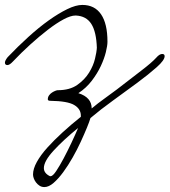

<svg xmlns="http://www.w3.org/2000/svg" viewBox="-44 -389 688 779"><path d="M590 -155Q603 -170 614 -170Q624 -170 624 -161Q624 -145 592 -116.5Q560 -88 513.5 -53.5Q467 -19 415 18.5Q363 56 323 90Q319 104 308.5 129.5Q298 155 283.5 186.5Q269 218 250.5 250.5Q232 283 212.5 309.5Q193 336 173.5 353Q154 370 136 370Q125 370 116.5 364.5Q108 359 102 351Q96 343 93 334.5Q90 326 90 319Q90 296 105.5 268Q121 240 148 210Q175 180 210 148Q245 116 284 85V80Q284 53 257 37Q230 21 160 20Q150 20 150 14Q150 5 155 -2Q160 -9 167 -13.5Q174 -18 180.5 -20.5Q187 -23 190 -23Q239 -23 269.5 -44.5Q300 -66 317.5 -94.5Q335 -123 341.5 -151Q348 -179 349 -193H348Q348 -194 349 -194Q347 -260 326.5 -292Q306 -324 264 -326H262Q243 -326 214 -310.5Q185 -295 150.5 -268.5Q116 -242 79 -208.5Q42 -175 8 -139Q-5 -125 -14 -125Q-24 -125 -24 -135Q-24 -143 -13 -157Q28 -200 71 -239Q114 -278 154 -306.5Q194 -335 229 -352Q264 -369 290 -369Q340 -369 366 -331Q392 -293 392 -220V-219Q392 -204 385.5 -177.5Q379 -151 365 -121Q351 -91 328.5 -61.5Q306 -32 274 -11Q328 6 328 51Q353 30 379 11.5Q405 -7 430 -26Q484 -68 528 -101.5Q572 -135 590 -155ZM273 130Q213 179 173.5 222Q134 265 134 293Q134 314 159 326H160H161Q170 326 184 305Q198 284 214 254Q230 224 246 190Q262 156 273 130Z"/></svg>

Font: Discipuli Britannica
Style: Regular
Weight: 400
Designer: Peter Wiegel
Foundry: Peter Wiegel
Version: Version 0.001 2009